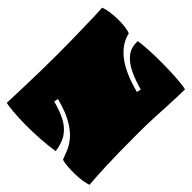

<svg xmlns="http://www.w3.org/2000/svg" viewBox="-166 -1033 1307 1307"><g transform="rotate(-45 487.5 -379.5)"><path d="M29 17Q21 -4 16 -37.5Q11 -71 10.5 -107.5Q10 -144 12.5 -177.5Q15 -211 22 -232Q51 -243 86 -257Q121 -271 158 -301.5Q195 -332 229.5 -390.5Q264 -449 290 -548L260 -554Q242 -486 216 -434Q190 -382 145.5 -350Q101 -318 28 -308Q18 -372 13.5 -443.5Q9 -515 9.5 -582Q10 -649 14.5 -700.5Q19 -752 25 -776Q110 -773 187 -770.5Q264 -768 341.5 -766.5Q419 -765 503 -765Q561 -765 627.5 -766Q694 -767 757.5 -768.5Q821 -770 870 -771.5Q919 -773 942 -775Q952 -751 957 -716Q962 -681 962.5 -643.5Q963 -606 959 -573.5Q955 -541 946 -523Q863 -504 802.5 -426Q742 -348 704 -202L734 -195Q754 -268 781.5 -325Q809 -382 850.5 -414Q892 -446 953 -442Q959 -401 962 -348.5Q965 -296 965 -240Q965 -184 963 -132.5Q961 -81 957 -41.5Q953 -2 948 17Q872 16 804.5 12.5Q737 9 665 5.5Q593 2 503 2Q307 2 192 7Q77 12 29 17Z"/></g></svg>

Font: Oi
Style: Regular
Weight: 400
Designer: Kostas Bartsokas, Mohamad Dakak
Foundry: Foundry5
Version: Version 4.000